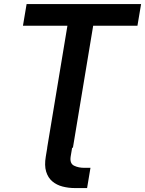

<svg xmlns="http://www.w3.org/2000/svg" viewBox="-20 -748 734 972"><path d="M345.2 0 337.9 43.5Q332 79.6 355 90.8Q377.9 102.1 409.2 101.6H438L420.9 204.1H359.9Q326.7 204.1 296.6 196.3Q266.6 188.5 244.9 170.2Q223.1 151.9 213.6 120.8Q204.1 89.8 211.9 43.9L219.2 0ZM96.2 -617.7 114.7 -727.5H694.3L675.8 -617.7H451.7L349.1 0H218.8L321.3 -617.7Z"/></svg>

Font: Inter 16pt SemiBold
Style: Italic
Weight: 600
Italic angle: -9.3988°
Version: Version 4.001;git-66647c0bb